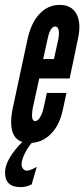

<svg xmlns="http://www.w3.org/2000/svg" viewBox="-30 -575 343 783"><path d="M90.5 8Q141 8 177.2 -28.5Q213.5 -65 226.5 -128.5L241 -196H161L148 -136Q143 -112 133.2 -96.5Q123.5 -81 113.5 -81Q94 -81 104 -136L130 -255H254L288 -417Q302 -481 282 -518Q262 -555 213.5 -555Q165.5 -555 131 -518.2Q96.5 -481.5 82 -414L21.5 -131.5Q-6 8 90.5 8ZM146 -334 163 -411Q173.5 -467 195 -467Q206 -467 209.2 -451.5Q212.5 -436 207 -411L190 -334ZM53.5 188Q65 188 75 185.8Q85 183.5 99 177L120 105.5Q104.5 114 95 117.5Q85.5 121 80 121Q70.5 121 64.2 113.5Q58 106 58 95Q58 76.5 72.5 48Q87 19.5 107 0H64.5Q-9.5 74.5 -9.5 128.5Q-9.5 188 53.5 188Z"/></svg>

Font: League Gothic SemiCondensed Italic
Style: Regular
Weight: 400
Width: 4
Designer: The League of Moveable Type
Version: Version 1.600; ttfautohint (v1.8.3)